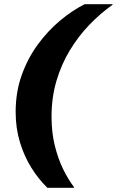

<svg xmlns="http://www.w3.org/2000/svg" viewBox="-20 -770 560 920"><path d="M227 -211Q227 -303 250.5 -382.5Q274 -462 315 -529.5Q356 -597 408.5 -651.5Q461 -706 519 -747L520 -750H386Q326 -720 267.5 -671Q209 -622 161 -556.5Q113 -491 84 -410Q55 -329 55 -233Q55 -156 75.5 -88.5Q96 -21 130.5 34Q165 89 207 130H334L335 127Q308 92 283.5 42.5Q259 -7 243 -70.5Q227 -134 227 -211Z"/></svg>

Font: Roboto Serif ExtraBold
Style: Italic
Weight: 800
Italic angle: -10°
Version: Version 1.007